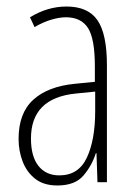

<svg xmlns="http://www.w3.org/2000/svg" viewBox="-20 -559 416 589"><path d="M184 -539Q250 -539 279 -497Q308 -455 308 -359V0H279L276 -89H274Q262 -51 236 -20.5Q210 10 156 10Q114 10 88 -10.5Q62 -31 49.5 -63.5Q37 -96 37 -133Q37 -212 82 -253Q127 -294 210 -302L271 -308V-356Q271 -440 250 -473Q229 -506 182 -506Q163 -506 138.5 -499Q114 -492 86 -476L72 -506Q126 -539 184 -539ZM212 -272Q75 -258 75 -134Q75 -79 98 -50Q121 -21 162 -21Q221 -21 246.5 -75.5Q272 -130 272 -218V-278Z"/></svg>

Font: Noto Sans Arabic ExtCond ExtLt
Style: Regular
Weight: 200
Width: 2
Designer: Monotype Design Team, Nadine Chahine, Nizar Qandah and Khaled Hosny
Foundry: Monotype Imaging Inc.
Version: Version 2.012; ttfautohint (v1.8.4.7-5d5b)